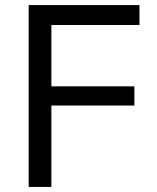

<svg xmlns="http://www.w3.org/2000/svg" viewBox="-20 -733 614 753"><path d="M92.5 0Q92.5 -59.5 92.5 -114.5Q92.5 -169.5 92.5 -235.5V-474.5Q92.5 -542 92.5 -597.8Q92.5 -653.5 92.5 -713H527V-635Q477 -635 419.8 -635Q362.5 -635 285 -635H143L181.5 -700Q181.5 -640 181.5 -584.2Q181.5 -528.5 181.5 -461.5V-235.5Q181.5 -169.5 181.5 -114.5Q181.5 -59.5 181.5 0ZM160 -319V-394.5H291.5Q360.5 -394.5 410.5 -394.5Q460.5 -394.5 507 -394.5V-319Q457.5 -319 407.8 -319Q358 -319 290.5 -319Z"/></svg>

Font: Commissioner Thin
Style: Regular
Weight: 400
Version: Version 1.000